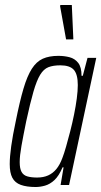

<svg xmlns="http://www.w3.org/2000/svg" viewBox="-20 -742 406 770"><path d="M123 8Q87 8 63.5 -0.5Q40 -9 29.5 -29Q19 -49 19 -84Q19 -113 25 -156Q31 -199 43 -255Q59 -335 74 -386Q89 -437 107.5 -466Q126 -495 151.5 -506.5Q177 -518 214 -518Q238 -518 259 -512.5Q280 -507 293.5 -490Q307 -473 307 -438H312L331 -510H366L257 0H223L235 -71H231Q216 -36 198 -19.5Q180 -3 160.5 2.5Q141 8 123 8ZM129 -30Q154 -30 173 -38.5Q192 -47 206 -64Q220 -81 230 -108Q237 -126 245 -154Q253 -182 261.5 -215Q270 -248 277 -282.5Q284 -317 288 -347.5Q292 -378 292 -401Q292 -444 276 -462Q260 -480 222 -480Q193 -480 174 -472.5Q155 -465 141 -442Q127 -419 114 -374Q101 -329 85 -255Q73 -196 66 -156.5Q59 -117 59 -92Q59 -66 66.5 -52.5Q74 -39 90 -34.5Q106 -30 129 -30ZM245 -584 221 -717 222 -722H268L274 -589V-584Z"/></svg>

Font: Saira ExtraCondensed ExtraLight
Style: Italic
Weight: 250
Width: 2
Italic angle: -12°
Designer: Hector Gatti with collaboration of the Omnibus-Type team
Foundry: Omnibus-Type
Version: Version 1.101